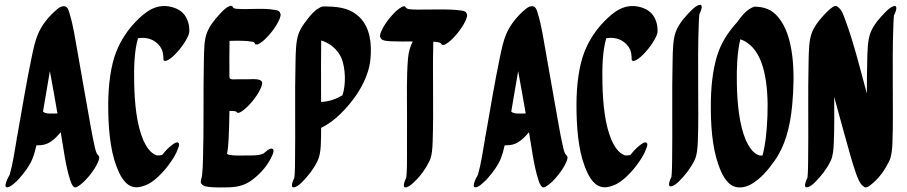

<svg xmlns="http://www.w3.org/2000/svg" viewBox="-20 -772 3822 809"><path d="M246.5 -745.7C236.2 -745.2 226.4 -737.8 220.2 -732.6C187.7 -705.3 157.8 -669.8 140.2 -628.8C127.8 -600.1 120.6 -565.2 113.7 -532.3C90.8 -423.1 72.6 -311.2 52.9 -199.8C51.5 -195.4 50.5 -190.7 50.4 -185.7C41.4 -135 34.6 -83.9 20.8 -35.7C17 -29.8 -10.8 20.5 12.1 17.1C25.2 15.2 36.8 2.9 46.2 -5.1C52.3 -10.3 57.9 -16.3 63.2 -22.4C83.9 -46.3 104.7 -73 117.2 -104.3C124.3 -122.4 129.3 -140.7 133.4 -159.6C140 -159.6 146.6 -159.8 153.2 -160.4C191.2 -163.7 215.8 -192 235.9 -214.8C247.6 -147.8 255.5 -76.3 275.4 -14.4C278.7 -4 282.8 8.6 291.4 15.9C298.6 22.1 314.4 9.4 318.7 6.1C334.5 -5.9 348.2 -21 360.4 -36.6C372.6 -52.1 384.1 -69 392.1 -87.2C394.6 -93 402.5 -109.7 395.2 -116.1C384.2 -125.7 381.2 -145.1 377.6 -161C371.7 -186.4 367.1 -212.1 362.4 -237.7C343.7 -340.1 326.6 -442.7 308.1 -545.2C297.6 -603 289.3 -663.9 272.3 -717.7C268.3 -730.4 264.8 -746 247.4 -746C247.1 -745.9 246.8 -745.8 246.5 -745.7ZM161.2 -301.9C171.2 -358.8 180.4 -415.7 190.2 -472.5C201.3 -413.1 211.7 -353.6 222.1 -294C221.9 -294 221.6 -294 221.4 -294C203.1 -293.9 171.2 -290.4 161.2 -301.9Z M561.5 -610.9C610.7 -618.8 646.8 -595.7 662.3 -562.6C667.1 -549.8 668.6 -536.1 668.6 -522.4C668.6 -511.1 682.1 -516 687.1 -518.6C702 -526.5 714.8 -539.5 726 -551.8C740.5 -567.7 753.7 -585.2 764.3 -604C770.8 -615.5 777.9 -628.7 777.9 -642.4C778 -665.7 771.9 -689 758.2 -708.2C747.9 -722.5 732.8 -732.5 716.5 -738.4C640.5 -765.9 589.4 -718.8 551.8 -680.6C518 -646.2 488.5 -601.5 469.7 -553.8C446.2 -494.1 436.5 -412.6 436 -335.3C435.7 -239.8 443 -143.3 471.2 -69.8C483.5 -38 503.1 5.1 538.7 14.9C557.4 20 574.2 15.7 592.1 9C613.5 1.1 632.8 -14.3 649.1 -30C668.7 -48.9 686.3 -69.8 701.5 -92.4C711.7 -107.6 722.1 -124.3 728.3 -141.6C730.3 -147.3 739.1 -164.4 731.4 -170.5C723.9 -176.4 708.8 -164.3 704.1 -160.7C688.6 -148.9 675.1 -134.1 663 -118.9C655.2 -117.1 647.1 -116.3 639.3 -117.7C612.3 -126.7 594.6 -157.7 583.6 -181.8C556 -246.7 547.3 -335 545.4 -419.9C544 -486.3 545.4 -556.2 561.5 -610.9Z M1025.7 -438.1C1010.2 -438 994.8 -437.9 979.3 -437.9C967.9 -437.9 953.9 -435.4 948 -442.1C947.6 -443.9 947.3 -446 946.7 -447.5C946.4 -498.2 946.2 -549 947.1 -599.8C981 -600.5 1014.8 -601.5 1045.5 -595.9C1045.7 -595.9 1045.9 -595.8 1046.1 -595.8C1051.7 -594 1053.4 -590.7 1055.8 -585.6C1061.3 -583.4 1066.5 -584.1 1071.6 -587.8C1086.5 -595.7 1099.3 -608.7 1110.5 -621C1125 -636.9 1138.2 -654.5 1148.8 -673.2C1154.3 -684.2 1162 -696.8 1162.4 -711.7C1160.6 -717.3 1158.8 -723.3 1153.3 -726.1C1148.3 -728.7 1142 -729.4 1136.6 -730.4C1087.1 -739.4 1030.7 -731.1 979 -734.7C971 -735.3 964.6 -736.4 960.8 -741.9C959.3 -748.3 951.5 -748.9 945.2 -745.4C929 -738.6 915.3 -723 904.2 -710.8C883.9 -688.6 863.9 -664.1 852.5 -635.4C839.5 -603.2 840.2 -560.6 839.1 -518.9C835.9 -379.1 839.5 -239.5 835.3 -99.8C834.6 -76.9 833.8 -53.8 831.2 -31C830 -24 821.2 -1.8 829.5 2.8C836.4 12.6 849.1 14.5 864.4 16.1C889.6 18.6 915.5 17.7 940.8 17.4C990.5 16.6 1020.4 4.1 1048.5 -18.6C1079.9 -43.3 1109.2 -76.7 1126.2 -115.2C1128.6 -120.6 1136.8 -138.1 1129.3 -144.1C1118.5 -152.2 1097.4 -130.7 1091 -125.6C1072.3 -115.9 1042.6 -116.9 1020.4 -116.9C995.6 -116.9 969.5 -115.1 944.9 -119.7C941.9 -120.6 939 -122.1 936.6 -124.1C941.1 -144.8 942.1 -166.4 943.3 -187.4C945.3 -226.4 946.3 -265.5 946.7 -304.7C956.2 -304.5 971.1 -305.4 976.8 -300.3C986 -283.2 1028.3 -328.2 1033 -333.3C1047.5 -349.2 1060.7 -366.8 1071.3 -385.5C1076.8 -396.5 1084.4 -408.7 1084.8 -423.8C1080.7 -442.3 1045.9 -438.1 1025.7 -438.1ZM1095.8 -128.4C1096 -128.5 1096.2 -128.7 1096.5 -128.8C1096.2 -128.7 1096 -128.5 1095.8 -128.4Z M1333 -342.4C1332.9 -360.9 1332.8 -379.5 1332.8 -398.1C1332.8 -465.9 1332.1 -533.9 1333.4 -601.7C1373.7 -588.8 1402.4 -562.7 1418.7 -527.4C1436.1 -484.2 1438.3 -415.6 1422.9 -370.5C1398.6 -355.9 1368.4 -343.9 1333 -342.4ZM1272.9 -687.5C1259 -670.6 1246.6 -652 1238.8 -631.8C1226.7 -600.2 1226.1 -554.7 1225.2 -512.8C1221.7 -372.1 1225.3 -229.8 1223.1 -88.2C1222.8 -66.4 1222.6 -44.4 1220.3 -22.8C1217.1 -16.7 1199.5 20.1 1219.1 17.2C1231.5 15.4 1245 3.2 1253.2 -5.1C1279.4 -31.5 1301.3 -60 1317.8 -93.3C1334.9 -128.1 1332.3 -184.5 1333 -233.3C1363.6 -248.1 1391.7 -269.4 1415.6 -293.2C1466.5 -343.7 1509.8 -403.9 1531.1 -473.1C1538.2 -496 1541.3 -520.3 1542.4 -544.2C1545.8 -618.8 1527.1 -676.5 1481.5 -711.2C1443.5 -740.1 1399 -745.1 1338.8 -744.8C1333.1 -742.8 1328.2 -740.9 1322.9 -737.3C1302.6 -725.4 1286.5 -706.3 1272.9 -687.5Z M1948.3 -709.7C1946.4 -714.2 1945 -719.7 1940.6 -722.5C1933.3 -727.2 1922.9 -727.7 1914.6 -728.7C1870.8 -734 1822.8 -731.8 1775.8 -731.8C1751.9 -731.8 1726.6 -730.6 1704 -733.3C1697.8 -734.5 1691.8 -736.6 1688.5 -742.1C1685.9 -747.8 1676.5 -745.3 1671.8 -741.9C1656.9 -734 1644.1 -721 1632.9 -708.7C1618.4 -692.8 1605.2 -675.2 1594.6 -656.5C1589.1 -645.5 1581.4 -633.1 1581 -618.1C1584.1 -610.8 1586.4 -605.7 1594 -603C1604.7 -599.2 1617 -598.6 1628.3 -598.1C1658.6 -596.7 1688.9 -597.1 1719.2 -597.3C1708.6 -577.2 1701.4 -554.2 1699 -524.2C1692.7 -446.1 1694.8 -361.9 1695 -280.2C1695 -229.8 1695.2 -179.5 1694.9 -129.1C1694.8 -94 1695.4 -56.7 1691.9 -23.4C1688.6 -17 1671.1 20.3 1690.6 17.4C1703.4 15.5 1715.9 3.3 1724.7 -4.9C1751.8 -29.8 1773.4 -60.5 1789.6 -93.4C1800.2 -115.2 1802.2 -147 1803.1 -176.7C1807.6 -311.9 1802.2 -449.8 1805.6 -584.5C1805.7 -588.2 1805.7 -592.1 1805.8 -596.1C1821.1 -595.2 1836.2 -595.2 1841.7 -583.7C1847.2 -581.5 1852.4 -582.2 1857.5 -585.9C1872.4 -593.8 1885.2 -606.8 1896.4 -619.1C1910.9 -635 1924.1 -652.6 1934.7 -671.3C1940.2 -682.3 1947.9 -694.7 1948.3 -709.7Z M2219.5 -745.7C2209.2 -745.2 2199.4 -737.8 2193.2 -732.6C2160.7 -705.3 2130.8 -669.8 2113.2 -628.8C2100.8 -600.1 2093.6 -565.2 2086.7 -532.3C2063.8 -423.1 2045.6 -311.2 2025.9 -199.8C2024.5 -195.4 2023.5 -190.7 2023.4 -185.7C2014.4 -135 2007.6 -83.9 1993.8 -35.7C1990 -29.8 1962.2 20.5 1985.1 17.1C1998.2 15.2 2009.8 2.9 2019.2 -5.1C2025.3 -10.3 2030.9 -16.3 2036.2 -22.4C2056.9 -46.3 2077.7 -73 2090.2 -104.3C2097.3 -122.4 2102.3 -140.7 2106.4 -159.6C2113 -159.6 2119.6 -159.8 2126.2 -160.4C2164.2 -163.7 2188.8 -192 2208.9 -214.8C2220.6 -147.8 2228.5 -76.3 2248.4 -14.4C2251.7 -4 2255.8 8.6 2264.4 15.9C2271.6 22.1 2287.4 9.4 2291.7 6.1C2307.5 -5.9 2321.2 -21 2333.4 -36.6C2345.6 -52.1 2357.1 -69 2365.1 -87.2C2367.6 -93 2375.5 -109.7 2368.2 -116.1C2357.2 -125.7 2354.2 -145.1 2350.6 -161C2344.7 -186.4 2340.1 -212.1 2335.4 -237.7C2316.7 -340.1 2299.6 -442.7 2281.1 -545.2C2270.6 -603 2262.3 -663.9 2245.3 -717.7C2241.3 -730.4 2237.8 -746 2220.4 -746C2220.1 -745.9 2219.8 -745.8 2219.5 -745.7ZM2134.2 -301.9C2144.2 -358.8 2153.4 -415.7 2163.2 -472.5C2174.3 -413.1 2184.7 -353.6 2195.1 -294C2194.9 -294 2194.6 -294 2194.4 -294C2176.1 -293.9 2144.2 -290.4 2134.2 -301.9Z M2534.5 -610.9C2583.7 -618.8 2619.8 -595.7 2635.3 -562.6C2640.1 -549.8 2641.6 -536.1 2641.6 -522.4C2641.6 -511.1 2655.1 -516 2660.1 -518.6C2675 -526.5 2687.8 -539.5 2699 -551.8C2713.5 -567.7 2726.7 -585.2 2737.3 -604C2743.8 -615.5 2750.9 -628.7 2750.9 -642.4C2751 -665.7 2744.9 -689 2731.2 -708.2C2720.9 -722.5 2705.8 -732.5 2689.5 -738.4C2613.5 -765.9 2562.4 -718.8 2524.8 -680.6C2491 -646.2 2461.5 -601.5 2442.7 -553.8C2419.2 -494.1 2409.5 -412.6 2409 -335.3C2408.7 -239.8 2416 -143.3 2444.2 -69.8C2456.5 -38 2476.1 5.1 2511.7 14.9C2530.4 20 2547.2 15.7 2565.1 9C2586.5 1.1 2605.8 -14.3 2622.1 -30C2641.7 -48.9 2659.3 -69.8 2674.5 -92.4C2684.7 -107.6 2695.1 -124.3 2701.3 -141.6C2703.3 -147.3 2712.1 -164.4 2704.4 -170.5C2696.9 -176.4 2681.8 -164.3 2677.1 -160.7C2661.6 -148.9 2648.1 -134.1 2636 -118.9C2628.2 -117.1 2620.1 -116.3 2612.3 -117.7C2585.3 -126.7 2567.6 -157.7 2556.6 -181.8C2529 -246.7 2520.3 -335 2518.4 -419.9C2517 -486.3 2518.4 -556.2 2534.5 -610.9Z M2893.6 -728.9C2868.7 -704 2841.2 -673.9 2827.7 -638.8C2815.6 -607.2 2815 -561.7 2814.1 -519.8C2810.6 -378.7 2814.2 -236 2812 -94C2811.6 -71.5 2811.5 -48.9 2809.1 -26.5C2805.9 -20.4 2788.6 16 2808.1 13.1C2820.5 11.3 2834 -0.9 2842.2 -9.2C2868.3 -35.5 2890.6 -64.1 2906.8 -97.5C2916.8 -118 2919.2 -147.3 2920.3 -175C2923.4 -250.4 2921.8 -328.1 2921.8 -405.2C2921.8 -496.5 2920.5 -588.1 2924.6 -679.4C2925.1 -690.2 2925.6 -701.2 2926.8 -712C2930 -718.1 2947.1 -754.4 2927.7 -751.5C2915.3 -749.3 2901.9 -737.1 2893.6 -728.9Z M3086.8 -679.4C3055.2 -645.2 3027.5 -605.8 3009.5 -559.9C2986.7 -501.7 2976.6 -423 2975.3 -348.7C2973.5 -250.5 2980.3 -150.8 3008.2 -74.6C3020.4 -41 3040.3 3.4 3076.3 14.7C3099.2 21.8 3125 15.8 3145.3 4.1C3185.9 -19.1 3216.9 -56.8 3243.5 -94.3C3287.9 -156.9 3308.9 -234.9 3317.9 -328.3C3330.9 -468 3325.7 -621 3258.4 -700.4C3232.9 -730.4 3202.4 -743.9 3157.8 -743.9C3126.9 -733 3104.6 -705 3086.8 -679.4ZM3192.8 -116.6C3187.9 -116.3 3183 -116.5 3178.5 -117.3C3151.3 -126.3 3133.5 -157.3 3122.6 -181.5C3094.8 -247 3086.2 -336 3084.7 -421.8C3083.5 -484.8 3086.4 -553 3099.3 -606.4C3130 -596.7 3154.1 -573.1 3170.7 -545.6C3220.4 -463.6 3220.2 -310.5 3206.7 -189.9C3203.6 -165.3 3199.3 -140.6 3192.8 -116.6Z M3713.6 -723.9C3688.7 -699 3661.2 -668.9 3647.7 -633.8C3635.6 -602.2 3635 -556.7 3634.1 -514.8C3633 -469.3 3632.6 -423.7 3632.5 -378C3604 -482.4 3577.8 -591 3541 -689.7C3533.6 -709.6 3525.8 -734 3507.8 -744.4C3499.7 -754.3 3477.7 -734.3 3471.7 -728.8C3461.7 -720.2 3452.6 -710.5 3444.1 -700.3C3426.6 -680.7 3410.2 -658.5 3400.7 -633.8C3388.6 -602.2 3388 -556.7 3387.1 -514.8C3383.6 -373.8 3387.2 -231.3 3385 -89.4C3384.7 -67.1 3384.5 -44.8 3382.2 -22.7C3378.9 -16.6 3361.6 20 3381.1 17.1C3393.5 15.3 3407 3.1 3415.2 -5.2C3441.3 -31.5 3463.5 -60.1 3479.8 -93.5C3489.8 -113.8 3492.2 -143 3493.3 -170.6C3495.9 -233.9 3495.2 -299 3494.9 -363.9C3517.6 -282.3 3539.1 -199.9 3562.6 -118.7C3570 -93.2 3577.4 -67.7 3586.4 -42.8C3593.9 -21.9 3602.9 5.4 3622.1 16C3630.3 22 3644.4 10.3 3649.6 6.3C3682.5 -18.7 3708 -55 3726.8 -93.5C3736.8 -113.8 3739.2 -143 3740.3 -170.6C3743.4 -245.8 3741.8 -323.4 3741.8 -400.3C3741.8 -491.6 3740.5 -583.2 3744.6 -674.4C3745.1 -685.2 3745.6 -696.2 3746.8 -707C3750 -713.1 3767.1 -749.4 3747.7 -746.5C3735.3 -744.3 3721.9 -732.1 3713.6 -723.9Z"/></svg>

Font: Quiapo Free
Style: Regular
Weight: 400
Designer: Aaron Amar
Version: Version 001.002